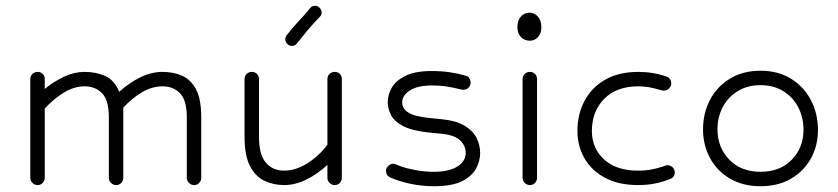

<svg xmlns="http://www.w3.org/2000/svg" viewBox="-20 -641 2902 665"><path d="M652 0Q642 0 634.5 -7.5Q627 -15 627 -25V-235Q627 -294 603.5 -318Q580 -342 543 -342Q506 -342 471 -321Q436 -300 407 -268V-25Q407 -15 400 -7.5Q393 0 382 0Q372 0 364.5 -7.5Q357 -15 357 -25V-235Q357 -294 333.5 -318Q310 -342 273 -342Q236 -342 200 -319.5Q164 -297 135 -265V-25Q135 -15 128 -7.5Q121 0 110 0Q100 0 92.5 -7.5Q85 -15 85 -25V-367Q85 -378 92.5 -385Q100 -392 110 -392Q121 -392 128 -385Q135 -378 135 -367V-333Q167 -359 202 -375.5Q237 -392 273 -392Q312 -392 344 -378Q376 -364 393 -323Q427 -354 465.5 -373Q504 -392 543 -392Q580 -392 610 -379Q640 -366 658.5 -332.5Q677 -299 677 -235V-25Q677 -15 670 -7.5Q663 0 652 0Z M1139 0Q1129 0 1121.5 -7.5Q1114 -15 1114 -25V-70Q1081 -39 1042 -19.5Q1003 0 964 0Q927 0 895.5 -15Q864 -30 845.5 -66.5Q827 -103 827 -167V-367Q827 -378 834.5 -385Q842 -392 852 -392Q863 -392 870 -385Q877 -378 877 -367V-167Q877 -106 900.5 -78Q924 -50 964 -50Q1005 -50 1045.5 -76Q1086 -102 1114 -140V-367Q1114 -378 1121.5 -385Q1129 -392 1139 -392Q1150 -392 1157 -385Q1164 -378 1164 -367V-25Q1164 -15 1157 -7.5Q1150 0 1139 0ZM1088 -583Q1066 -561 1046.5 -537.5Q1027 -514 1008 -490Q1002 -482 991 -482Q981 -482 974.5 -489.5Q968 -497 968 -505Q968 -512 973 -519Q991 -543 1013 -566Q1035 -589 1055 -614Q1061 -621 1071 -621Q1080 -621 1087 -614Q1094 -607 1094 -598Q1094 -589 1088 -583Z M1564 -334Q1554 -337 1529.5 -341Q1505 -345 1476 -345Q1427 -345 1400 -328Q1373 -311 1373 -286Q1373 -264 1395.5 -250.5Q1418 -237 1470 -232L1510 -228Q1561 -223 1590 -205Q1619 -187 1631 -162.5Q1643 -138 1643 -111Q1643 -84 1629 -57.5Q1615 -31 1580.5 -13.5Q1546 4 1482 4Q1445 4 1406 -3.5Q1367 -11 1332 -26Q1317 -33 1317 -50Q1317 -59 1325 -66.5Q1333 -74 1343 -74Q1345 -74 1350 -72Q1355 -70 1368 -65Q1387 -58 1418 -52Q1449 -46 1482 -46Q1536 -46 1564.5 -64.5Q1593 -83 1593 -111Q1593 -137 1573 -155.5Q1553 -174 1506 -178L1466 -182Q1407 -188 1376 -204.5Q1345 -221 1334 -243Q1323 -265 1323 -287Q1323 -312 1336.5 -336.5Q1350 -361 1383.5 -378Q1417 -395 1476 -395Q1510 -395 1539.5 -390.5Q1569 -386 1592 -379Q1600 -378 1605 -370.5Q1610 -363 1610 -355Q1610 -344 1602.5 -337Q1595 -330 1585 -330Q1579 -330 1564 -334Z M1814 -597Q1831 -597 1843 -583.5Q1855 -570 1855 -547Q1855 -524 1843 -512Q1831 -500 1815 -500Q1797 -500 1784.5 -512.5Q1772 -525 1772 -547Q1772 -570 1784 -583.5Q1796 -597 1814 -597ZM1790 -367Q1790 -378 1797.5 -385Q1805 -392 1815 -392Q1826 -392 1833 -385Q1840 -378 1840 -367V-25Q1840 -15 1833 -7.5Q1826 0 1815 0Q1805 0 1797.5 -7.5Q1790 -15 1790 -25Z M2261 -331Q2225 -342 2191 -342Q2115 -342 2072.5 -298.5Q2030 -255 2030 -187Q2030 -128 2072 -89Q2114 -50 2190 -50Q2218 -50 2239 -54.5Q2260 -59 2272 -63Q2283 -67 2286.5 -68Q2290 -69 2292 -69Q2302 -69 2309.5 -61.5Q2317 -54 2317 -44Q2317 -27 2301 -21Q2279 -12 2251.5 -6Q2224 0 2190 0Q2122 0 2075 -25.5Q2028 -51 2004 -93.5Q1980 -136 1980 -187Q1980 -246 2005 -292.5Q2030 -339 2077 -365.5Q2124 -392 2191 -392Q2242 -392 2288 -376Q2305 -370 2305 -351Q2305 -342 2297 -334.5Q2289 -327 2279 -327Q2276 -327 2261 -331Z M2614 -396Q2675 -396 2719.5 -368.5Q2764 -341 2788.5 -294.5Q2813 -248 2813 -191Q2813 -136 2788.5 -92Q2764 -48 2719.5 -22Q2675 4 2614 4Q2554 4 2509 -22Q2464 -48 2439.5 -93Q2415 -138 2415 -193Q2415 -249 2439 -295Q2463 -341 2508 -368.5Q2553 -396 2614 -396ZM2614 -346Q2568 -346 2534.5 -325Q2501 -304 2483 -269.5Q2465 -235 2465 -193Q2465 -131 2505.5 -88.5Q2546 -46 2614 -46Q2682 -46 2722.5 -88Q2763 -130 2763 -191Q2763 -234 2745 -269Q2727 -304 2693.5 -325Q2660 -346 2614 -346Z"/></svg>

Font: Hubballi
Style: Regular
Weight: 400
Designer: Erin McLaughlin
Version: Version 1.000; ttfautohint (v1.8.3)